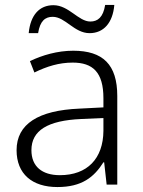

<svg xmlns="http://www.w3.org/2000/svg" viewBox="-20 -746 576 776"><path d="M96 -612H134C142 -662 163 -678 193 -678C244 -678 280 -612 342 -612C399 -612 436 -654 442 -726H405C397 -676 375 -659 345 -659C297 -659 258 -725 196 -725C139 -725 103 -685 96 -612ZM276 -541C212 -541 151 -523 101 -499L119 -453C170 -478 219 -493 274 -493C355 -493 398 -454 398 -349V-312L301 -307C135 -300 47 -245 47 -139C47 -43 110 10 212 10C311 10 360 -30 398 -90H401L411 0H454V-358C454 -485 396 -541 276 -541ZM308 -265 398 -269V-217C397 -105 333 -38 222 -38C150 -38 107 -73 107 -139C107 -219 173 -259 308 -265Z"/></svg>

Font: Noto Sans Kannada Light
Style: Regular
Weight: 300
Designer: Jelle Bosma - Monotype Design Team
Foundry: Monotype Imaging Inc.
Version: Version 2.005